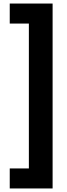

<svg xmlns="http://www.w3.org/2000/svg" viewBox="-20 -886 378 1084"><path d="M35 178H277V-866H35V-753H143V65H35Z"/></svg>

Font: Noto Sans Malayalam UI ExtraCondensed ExtraBold
Style: Regular
Weight: 800
Width: 2
Designer: Jelle Bosma - Monotype Design Team
Foundry: Monotype Imaging Inc.
Version: Version 2.104